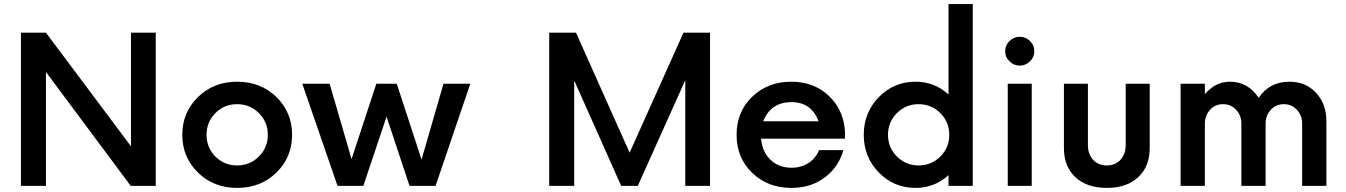

<svg xmlns="http://www.w3.org/2000/svg" viewBox="-20 -910 6588 940"><path d="M621.2 -750H742.5V0H620L205 -557.5V0H82.5V-750H205L621.2 -193.8Z M1333.1 -65Q1256.2 10 1141.2 10Q1026.2 10 949.4 -65Q872.5 -140 872.5 -250Q872.5 -360 949.4 -435Q1026.2 -510 1141.2 -510Q1256.2 -510 1333.1 -435Q1410 -360 1410 -250Q1410 -140 1333.1 -65ZM1141.2 -100Q1203.8 -100 1247.5 -143.8Q1291.2 -187.5 1291.2 -250Q1291.2 -312.5 1247.5 -356.2Q1203.8 -400 1141.2 -400Q1077.5 -400 1034.4 -356.2Q991.2 -312.5 991.2 -250Q991.2 -187.5 1034.4 -143.8Q1077.5 -100 1141.2 -100Z M2151.2 -500H2282.5L2112.5 0H1985L1872.5 -338.8L1758.8 0H1632.5L1460 -500H1593.8L1701.2 -131.2L1822.5 -500H1922.5L2043.8 -128.8Z M3326.2 -750H3456.2V0H3335V-517.5L3102.5 0H3021.2L2791.2 -516.2V0H2668.8V-750H2800L3062.5 -162.5Z M4117.5 -252.5 4116.2 -231.2H3706.2Q3711.2 -167.5 3751.9 -128.1Q3792.5 -88.8 3855 -88.8Q3902.5 -88.8 3938.1 -111.9Q3973.8 -135 3990 -175H4108.8Q4086.2 -92.5 4018.1 -41.2Q3950 10 3855 10Q3738.8 10 3662.5 -63.8Q3586.2 -137.5 3586.2 -250Q3586.2 -362.5 3662.5 -436.2Q3738.8 -510 3853.8 -510Q3967.5 -510 4041.2 -437.5Q4115 -365 4117.5 -252.5ZM3855 -410Q3753.8 -410 3716.2 -316.2H3987.5Q3952.5 -410 3855 -410Z M4623.8 -890H4742.5V0H4623.8V-52.5Q4555 10 4462.5 10Q4356.2 10 4282.5 -65.6Q4208.8 -141.2 4208.8 -250Q4208.8 -358.8 4282.5 -434.4Q4356.2 -510 4462.5 -510Q4555 -510 4623.8 -447.5ZM4371.2 -143.8Q4415 -100 4477.5 -100Q4540 -100 4583.8 -143.8Q4627.5 -187.5 4627.5 -250Q4627.5 -312.5 4583.8 -356.2Q4540 -400 4477.5 -400Q4415 -400 4371.2 -356.2Q4327.5 -312.5 4327.5 -250Q4327.5 -187.5 4371.2 -143.8Z M4901.2 -658.8Q4901.2 -688.8 4922.5 -709.4Q4943.8 -730 4972.5 -730Q5001.2 -730 5022.5 -709.4Q5043.8 -688.8 5043.8 -658.8Q5043.8 -630 5022.5 -609.4Q5001.2 -588.8 4972.5 -588.8Q4943.8 -588.8 4922.5 -609.4Q4901.2 -630 4901.2 -658.8ZM4913.8 0V-500H5031.2V0Z M5188.8 -185V-500H5306.2V-200Q5306.2 -155 5331.9 -127.5Q5357.5 -100 5398.8 -100Q5440 -100 5465.6 -127.5Q5491.2 -155 5491.2 -200V-500H5608.8V-185Q5608.8 -95 5552.5 -42.5Q5496.2 10 5398.8 10Q5301.2 10 5245 -42.5Q5188.8 -95 5188.8 -185Z M6293.8 -510Q6372.5 -510 6423.1 -455.6Q6473.8 -401.2 6473.8 -317.5V0H6355V-305Q6355 -345 6329.4 -372.5Q6303.8 -400 6265 -400Q6226.2 -400 6201.2 -371.9Q6176.2 -343.8 6176.2 -305V0H6057.5V-305Q6057.5 -345 6031.9 -372.5Q6006.2 -400 5967.5 -400Q5928.8 -400 5903.8 -371.9Q5878.8 -343.8 5878.8 -305V0H5760V-500H5878.8V-448.8Q5930 -510 6002.5 -510Q6088.8 -510 6142.5 -431.2Q6195 -510 6293.8 -510Z"/></svg>

Font: Now Medium
Style: Regular
Weight: 500
Designer: Alfredo Marco Pradil
Foundry: Alfredo Marco Pradil
Version: Version 1.002;PS 001.002;hotconv 1.0.88;makeotf.lib2.5.64775